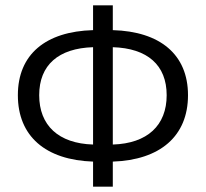

<svg xmlns="http://www.w3.org/2000/svg" viewBox="-20 -688 772 720"><path d="M127 -331C127 -444 199 -507 329 -511V-146C199 -150 127 -218 127 -331ZM605 -331C605 -218 533 -150 403 -146V-511C533 -507 605 -444 605 -331ZM329 12H403V-82C580 -88 685 -177 685 -331C685 -484 580 -570 403 -575V-668H329V-575C151 -570 47 -484 47 -331C47 -177 151 -88 329 -82Z"/></svg>

Font: Giro Sans Regular
Style: Regular
Weight: 400
Designer: Paul D. Hunt
Foundry: Adobe Systems Incorporated
Version: Version 1.000;PS 1.0;hotconv 1.0.88;makeotf.lib2.5.647800